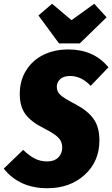

<svg xmlns="http://www.w3.org/2000/svg" viewBox="-54 -978 595 1018"><path d="M445.8 -958 511.2 -886.2 369.1 -748H258.8L149.9 -896L222.2 -958L325.2 -871.1ZM308.1 -715.8Q443.8 -715.8 521 -621.1L426.8 -522.9Q377.4 -575.2 317.9 -575.2Q283.7 -575.2 265.4 -558.6Q247.1 -542 247.1 -517.1Q247.1 -492.2 266.4 -474.4Q285.6 -456.5 345.2 -425.8Q410.6 -391.6 441.9 -347.9Q473.1 -304.2 473.1 -233.9Q473.1 -122.1 395 -51Q316.9 20 196.8 20Q48.8 20 -34.2 -84L68.8 -183.1Q101.1 -152.3 130.4 -137.2Q159.7 -122.1 196.8 -122.1Q233.4 -122.1 254.6 -142.6Q275.9 -163.1 275.9 -195.8Q275.9 -227.5 254.9 -248.8Q233.9 -270 176.8 -298.8Q109.9 -332.5 80.3 -373.3Q50.8 -414.1 50.8 -480Q50.8 -551.3 85 -605.5Q119.1 -659.7 177.2 -687.7Q235.4 -715.8 308.1 -715.8Z"/></svg>

Font: Fira Sans Compressed Heavy
Style: Italic
Weight: 900
Width: 3
Italic angle: -8°
Designer: Carrois Corporate & Edenspiekermann AG
Foundry: Carrois Corporate GbR & Edenspiekermann AG
Version: Version 4.203;PS 004.203;hotconv 1.0.88;makeotf.lib2.5.64775